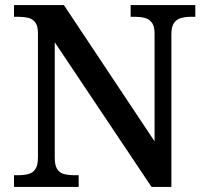

<svg xmlns="http://www.w3.org/2000/svg" viewBox="-20 -734 811 754"><path d="M35 0V-46H52Q74 -46 91.5 -50.5Q109 -55 119 -70Q129 -85 129 -115V-603Q129 -632 118.5 -646Q108 -660 91 -664Q74 -668 53 -668H35V-714H231L587 -179V-603Q587 -631 576.5 -645Q566 -659 549 -663.5Q532 -668 512 -668H493V-714H747V-668H728Q708 -668 690.5 -663Q673 -658 663 -643.5Q653 -629 653 -599V0H575L195 -568V-115Q195 -85 204.5 -70Q214 -55 231.5 -50.5Q249 -46 270 -46H289V0Z"/></svg>

Font: Noto Rashi Hebrew Medium
Style: Regular
Weight: 500
Version: Version 1.006